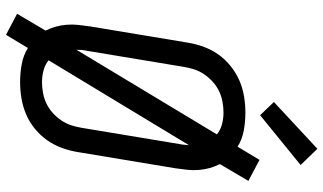

<svg xmlns="http://www.w3.org/2000/svg" viewBox="-239 -784 1078 640"><g transform="rotate(90 300.0 -464.0)"><path d="M96 55 26 18 82 -77Q74 -93 69 -110.5Q64 -128 62.5 -147Q61 -166 63 -185.5Q65 -205 68 -225L122 -550Q126 -576 135.5 -602.5Q145 -629 161 -652Q177 -675 200 -693.5Q223 -712 248.5 -723Q274 -734 301.5 -738.5Q329 -743 355 -743Q386 -743 415.5 -737.5Q445 -732 469 -717L513 -790L583 -753L527 -658Q535 -642 540 -624.5Q545 -607 546.5 -588Q548 -569 546 -549.5Q544 -530 541 -510L487 -185Q483 -159 473.5 -132.5Q464 -106 448 -83Q432 -60 409.5 -41.5Q387 -23 361 -12Q335 -1 307.5 3.5Q280 8 254 8Q223 8 193.5 2.5Q164 -3 140 -18ZM146 -180 428 -648Q413 -660 394 -665Q375 -670 355 -670Q337 -670 318.5 -666.5Q300 -663 283.5 -655Q267 -647 253 -634.5Q239 -622 228 -606Q217 -590 211.5 -573Q206 -556 203 -538L149 -213Q147 -204 146.5 -196Q146 -188 146 -180ZM254 -65Q272 -65 290.5 -68.5Q309 -72 325.5 -80Q342 -88 356 -100.5Q370 -113 381 -129Q392 -145 397.5 -162Q403 -179 406 -197L460 -522Q462 -531 462.5 -539Q463 -547 464 -555L181 -87Q196 -75 215 -70Q234 -65 254 -65ZM364 -792 320 -838 476 -983 530 -927Z"/></g></svg>

Font: Iosevka Plex Etoile
Style: Italic
Weight: 400
Italic angle: -9°
Designer: Belleve Invis
Foundry: Belleve Invis
Version: Version 25.1.1; ttfautohint (v1.8.4)